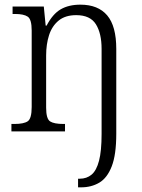

<svg xmlns="http://www.w3.org/2000/svg" viewBox="-20 -564 611 824"><path d="M315 240V203H322Q352 203 373 185.5Q394 168 405 126Q416 84 416 11V-354Q416 -421 391.5 -460Q367 -499 307 -499Q260 -499 231.5 -475.5Q203 -452 190.5 -413Q178 -374 178 -326V-102Q178 -54 195 -43Q212 -32 252 -32H259V0H29V-32H42Q82 -32 99 -43.5Q116 -55 116 -105V-433Q116 -481 99 -492.5Q82 -504 45 -504H34V-536H168L176 -454H180Q206 -504 240.5 -524Q275 -544 325 -544Q401 -544 440 -498Q479 -452 479 -354V10Q479 100 459.5 150Q440 200 406 220Q372 240 328 240Z"/></svg>

Font: Noto Serif Tamil SemiCondensed Light
Style: Regular
Weight: 300
Width: 4
Designer: Indian Type Foundry, Tom Grace, and the Monotype Design Team
Foundry: Monotype Imaging Inc.
Version: Version 2.004; ttfautohint (v1.8.4.7-5d5b)